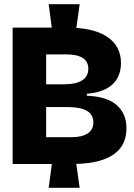

<svg xmlns="http://www.w3.org/2000/svg" viewBox="-20 -784 637 911"><path d="M227 -642 211 -764H358L341 -642ZM211 107 227 -14H341L358 107ZM40 -6V-653H301Q360 -653 407 -642.5Q454 -632 487 -610.5Q520 -589 537 -557.5Q554 -526 554 -484Q554 -445 537.5 -414Q521 -383 485.5 -363.5Q450 -344 392 -339V-330Q491 -325 535.5 -284Q580 -243 580 -176Q580 -119 551 -81.5Q522 -44 465 -25Q408 -6 325 -6ZM199 -133H319Q369 -133 396 -151Q423 -169 423 -203Q423 -240 392.5 -258Q362 -276 300 -276H199ZM199 -384H284Q340 -384 369.5 -402.5Q399 -421 399 -458Q399 -492 372.5 -509Q346 -526 293 -526H199Z"/></svg>

Font: Bricolage Grotesque 96pt ExtraBold
Style: Regular
Weight: 800
Designer: Mathieu Triay
Foundry: Atelier Triay
Version: Version 1.001;gftools[0.9.33.dev8+g029e19f]